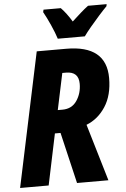

<svg xmlns="http://www.w3.org/2000/svg" viewBox="-61 -975 668 1018"><g transform="rotate(-5 273.0 -465.5)"><path d="M4 0 155 -714H312Q525 -714 525 -540Q525 -448 485.5 -387.5Q446 -327 384 -303L474 0H307L243 -272H213L156 0ZM264 -394Q314 -394 340.5 -433Q367 -472 367 -523Q367 -588 300 -588H280L239 -394ZM272 -771Q262 -803 243 -845.5Q224 -888 207 -918L210 -931H302Q315 -918 330.5 -897.5Q346 -877 359 -855Q384 -878 406 -897.5Q428 -917 447 -931H546L544 -920Q526 -902 501.5 -874.5Q477 -847 453.5 -819Q430 -791 416 -771Z"/></g></svg>

Font: Noto Sans Condensed ExtraBold
Style: Italic
Weight: 800
Width: 3
Italic angle: -12°
Designer: Monotype Design Team
Foundry: Monotype Imaging Inc.
Version: Version 2.013; ttfautohint (v1.8.4.7-5d5b)